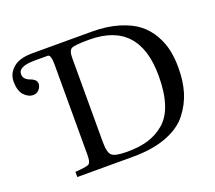

<svg xmlns="http://www.w3.org/2000/svg" viewBox="-117 -850 1132 1009"><g transform="rotate(-20 449.0 -346.0)"><path d="M236 -692V-652H153Q60 -652 60 -609Q60 -592 71 -581.5Q82 -571 95 -567Q108 -563 119 -554Q130 -545 130 -531Q130 -514 117 -499Q104 -484 84 -484Q56 -484 33 -509Q10 -534 10 -586Q10 -630 45.5 -661Q81 -692 153 -692ZM153 0V-29Q219 -33 231 -42Q243 -51 243 -93V-599Q243 -641 231 -650Q219 -659 153 -663V-692H485Q569 -692 634 -672.5Q699 -653 739 -622Q779 -591 804.5 -546.5Q830 -502 839.5 -456.5Q849 -411 849 -358Q849 -285 831.5 -225.5Q814 -166 773 -113Q732 -60 653.5 -30Q575 0 465 0ZM342 -125Q342 -67 361 -51Q380 -35 446 -35Q513 -35 563 -50Q613 -65 654 -99.5Q695 -134 716 -198Q737 -262 737 -354Q737 -657 458 -657Q378 -657 360 -648Q342 -639 342 -600Z"/></g></svg>

Font: Linguistics Pro
Style: Regular
Weight: 400
Designer: Stefan Peev, Context Ltd
Foundry: Stefan Peev, Context Ltd
Version: Version 001.000